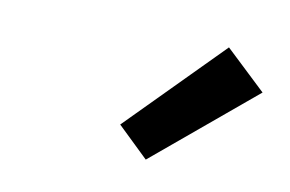

<svg xmlns="http://www.w3.org/2000/svg" viewBox="-39 -837 510 338"><g transform="rotate(10 216.0 -668.0)"><path d="M237 -558 419 -710 347 -778 182 -611Z"/></g></svg>

Font: Iosevka Sparkle Medium
Style: Italic
Weight: 500
Italic angle: -9°
Designer: Belleve Invis
Foundry: Belleve Invis
Version: Version 4.5.0; ttfautohint (v1.8.3)